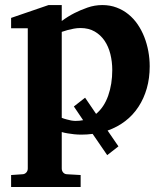

<svg xmlns="http://www.w3.org/2000/svg" viewBox="-20 -520 644 759"><path d="M423.8 -243.2Q423.8 -275.9 416.3 -306.2Q408.7 -336.4 393.3 -359.1Q377.9 -381.8 354.2 -395.5Q330.6 -409.2 297.9 -409.2Q284.7 -409.2 271.7 -406.7Q258.8 -404.3 248 -401.4Q235.4 -397.9 224.1 -394V-54.2Q233.9 -50.3 243.7 -47.9Q252 -45.4 261.2 -43.7Q270.5 -42 278.8 -42Q294.4 -42 308.6 -44.9L272 -99.1L316.4 -133.8L359.9 -69.8Q391.6 -96.2 407.7 -141.8Q423.8 -187.5 423.8 -243.2ZM571.8 -257.8Q571.8 -210.9 560.3 -170.7Q548.8 -130.4 527.3 -97.7Q505.9 -64.9 475.1 -41.3Q444.3 -17.6 405.3 -3.9L448.2 58.6L403.8 93.3L346.2 9.3Q324.2 12.2 301.8 12.2Q286.6 12.2 272.9 10.7Q259.3 9.3 248 7.3Q235.4 5.4 224.1 2V146Q224.1 155.8 230.2 162.4Q236.3 168.9 246.1 168.9L298.8 171.9V219.2H23.9V171.9L67.9 168.9Q77.1 168.9 83.5 162.4Q89.8 155.8 89.8 146V-408.2H23.9V-449.2L171.9 -500H224.1V-437Q247.6 -454.6 274.4 -468.3Q297.4 -480 325.7 -490Q354 -500 384.8 -500Q415 -500 440.9 -490.2Q466.8 -480.5 487.5 -463.6Q508.3 -446.8 524.2 -423.6Q540 -400.4 550.5 -373.5Q561 -346.7 566.4 -317.1Q571.8 -287.6 571.8 -257.8Z"/></svg>

Font: Charis SIL CyrE
Style: Bold
Weight: 700
Foundry: SIL International
Version: Version 5.000